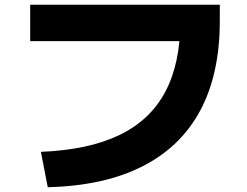

<svg xmlns="http://www.w3.org/2000/svg" viewBox="-20 -749 1040 808"><path d="M152 -110Q352 -118 482 -180.5Q612 -243 675.5 -362.5Q739 -482 739 -661L820 -576H107V-729H905V-661Q905 -438 823 -284.5Q741 -131 579.5 -49Q418 33 181 39Z"/></svg>

Font: M PLUS 1 ExtraBold
Style: Regular
Weight: 800
Designer: Coji Morishita
Foundry: UNDERFOREST DESIGN
Version: Version 1.001